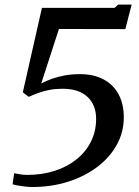

<svg xmlns="http://www.w3.org/2000/svg" viewBox="-20 -776 583 808"><path d="M39.5 -47Q51.5 -44.5 66 -42.2Q80.5 -40 95 -40Q157 -40 209.5 -56.8Q262 -73.5 301.2 -104.8Q340.5 -136 362.2 -179Q384 -222 384.5 -274.5Q385 -333 348.8 -367.8Q312.5 -402.5 243 -402.5Q214 -402.5 188.8 -397.8Q163.5 -393 141.8 -385Q120 -377 101 -368.5L76 -387.5L156.5 -743H462.5L477 -756.5H534L507.5 -653.5L228 -654L153.5 -424.5Q173.5 -435.5 198.8 -444.5Q224 -453.5 253.8 -458.8Q283.5 -464 316.5 -464Q374.5 -464 416 -441.8Q457.5 -419.5 479.2 -378.8Q501 -338 501 -282.5Q501 -220.5 471.8 -167.2Q442.5 -114 390 -74Q337.5 -34 267.2 -11.5Q197 11 115 11Q102.5 11 87 9.2Q71.5 7.5 57 5Q42.5 2.5 33 -0.5Z"/></svg>

Font: Merriweather 48pt Medium
Style: Italic
Weight: 500
Italic angle: -7.8°
Version: Version 2.101